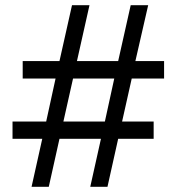

<svg xmlns="http://www.w3.org/2000/svg" viewBox="-20 -716 683 736"><path d="M499 -482H609V-415H485L448 -250H569V-184H433L392 0H326L367 -184H208L167 0H101L142 -184H28V-250H157L193 -415H67V-482H208L256 -696H323L275 -482H433L481 -696H548ZM260 -415 223 -250H382L418 -415Z"/></svg>

Font: Chivo Light
Style: Regular
Weight: 300
Designer: Hector Gatti
Foundry: Omnibus-Type
Version: Version 1.007